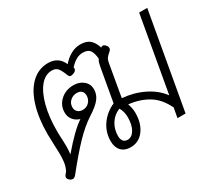

<svg xmlns="http://www.w3.org/2000/svg" viewBox="-121 -811 1128 1029"><g transform="rotate(-30 443.0 -296.5)"><path d="M347 -72Q347 -127 378 -171.5Q409 -216 462 -240L498 -443Q500 -455 503.5 -467.5Q507 -480 513 -487Q510 -523 497.5 -540.5Q485 -558 453 -558Q413 -558 373 -514Q374 -512 374 -507Q374 -493 356 -486Q347 -482 338 -482Q329 -482 324 -494Q311 -528 299 -543Q287 -558 262 -558Q222 -558 191 -521Q160 -484 142.5 -417Q125 -350 125 -264Q125 -241 127 -207L128 -166Q128 -144 125 -120H126Q212 -221 266 -256Q240 -264 225 -283Q210 -302 210 -328Q210 -372 242.5 -402Q275 -432 324 -432Q360 -432 384.5 -411.5Q409 -391 409 -358Q409 -326 388.5 -300Q368 -274 322 -245Q269 -211 215.5 -155Q162 -99 91 -10Q81 2 71 2Q61 2 53 -5Q42 -14 42 -23Q42 -33 55 -46Q62 -53 69.5 -77Q77 -101 77 -152Q77 -171 75 -209Q73 -251 73 -274Q73 -372 96 -446.5Q119 -521 162.5 -562Q206 -603 265 -603Q329 -603 354 -545Q376 -571 404.5 -587Q433 -603 464 -603Q503 -603 523.5 -584.5Q544 -566 554 -532Q559 -537 566 -537Q574 -537 583 -527Q591 -518 591 -508Q591 -501 586.5 -496Q582 -491 576 -486Q566 -478 559 -468.5Q552 -459 549 -443L514 -242Q586 -236 646.5 -206Q707 -176 742 -128L824 -593H874L769 0H719L730 -60Q698 -127 646 -158Q594 -189 527 -196Q538 -166 538 -138Q538 -73 507 -31.5Q476 10 424 10Q388 10 367.5 -12Q347 -34 347 -72ZM358 -349Q358 -367 347.5 -377Q337 -387 318 -387Q295 -387 277.5 -371.5Q260 -356 260 -331Q260 -314 271.5 -303Q283 -292 302 -292Q327 -292 342.5 -309Q358 -326 358 -349ZM491 -138Q491 -172 475 -200Q437 -185 416 -151.5Q395 -118 395 -77Q395 -56 404 -44.5Q413 -33 430 -33Q457 -33 474 -62Q491 -91 491 -138Z"/></g></svg>

Font: Niramit ExtraLight
Style: Italic
Weight: 200
Italic angle: -10°
Designer: Katatrad Aksorn Co.,Ltd.
Foundry: Cadson Demak Co.,Ltd.
Version: Version 1.000; ttfautohint (v1.6)